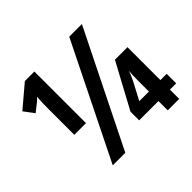

<svg xmlns="http://www.w3.org/2000/svg" viewBox="-164 -920 1126 1126"><g transform="rotate(-45 399.0 -357.0)"><path d="M181 0 534 -714H639L285 0ZM148 -495Q148 -520 148.5 -545Q149 -570 151 -598Q136 -582 127 -575L77 -536L30 -599L166 -714H245V-286H148ZM637 0V-77H477V-149L628 -429H732V-156H784V-77H732V0ZM557 -156H637V-254Q637 -296 640 -324Q626 -287 615 -266Z"/></g></svg>

Font: Noto Sans ExtraCondensed
Style: Bold
Weight: 700
Width: 2
Designer: Monotype Design Team
Foundry: Monotype Imaging Inc.
Version: Version 2.013; ttfautohint (v1.8.4.7-5d5b)